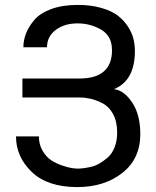

<svg xmlns="http://www.w3.org/2000/svg" viewBox="-20 -748 635 780"><path d="M443 -386Q484 -381 517 -331.5Q550 -282 550 -203Q550 -103 477 -45.5Q404 12 294 12Q173 12 109 -49.5Q45 -111 45 -194H138Q138 -161 153 -135.5Q168 -110 188 -97Q208 -84 233 -75.5Q258 -67 273 -65Q288 -63 297 -63Q304 -63 314 -64Q324 -65 344.5 -69Q365 -73 382.5 -83Q400 -93 417.5 -108Q435 -123 445.5 -149.5Q456 -176 456 -209Q456 -254 439.5 -284.5Q423 -315 396.5 -328.5Q370 -342 347.5 -347Q325 -352 303 -352H71V-429H302Q435 -429 435 -544Q435 -602 391 -627.5Q347 -653 295 -653Q242 -653 206.5 -626.5Q171 -600 171 -556H75Q75 -584 85.5 -611.5Q96 -639 119 -666.5Q142 -694 187.5 -711Q233 -728 296 -728Q349 -728 391 -716Q433 -704 458 -685Q483 -666 499.5 -640.5Q516 -615 522 -590.5Q528 -566 528 -541Q528 -420 443 -386Z"/></svg>

Font: ColatingCofangSans
Style: Regular
Weight: 400
Foundry: GNU
Version: Version 412.227;June 27, 2022;FontCreator 11.0.0.2412 32-bit